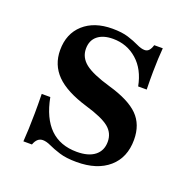

<svg xmlns="http://www.w3.org/2000/svg" viewBox="-88 -513 607 612"><g transform="rotate(20 216.0 -207.5)"><path d="M231.5 11.3Q196 11.3 173 4Q150 -3.2 134.7 -10.5Q119.4 -17.7 107.3 -17.7Q87.9 -17.7 79 7.3H50Q51.6 -13.7 52.4 -36.7Q53.2 -59.7 53.6 -88.7Q54 -117.7 53.2 -154.8H82.3Q95.2 -87.1 129.8 -53.2Q164.5 -19.4 221 -19.4Q260.5 -19.4 281.9 -36.3Q303.2 -53.2 303.2 -83.1Q303.2 -112.9 280.2 -131.5Q257.3 -150 200 -166.9Q127.4 -188.7 94 -222.6Q60.5 -256.5 60.5 -306.5Q60.5 -362.1 96.8 -394.8Q133.1 -427.4 194.4 -427.4Q226.6 -427.4 248.4 -420.6Q270.2 -413.7 285.9 -406Q301.6 -398.4 312.9 -398.4Q321.8 -398.4 327.4 -404.4Q333.1 -410.5 337.1 -423.4H366.1Q364.5 -405.6 363.7 -386.7Q362.9 -367.7 362.5 -343.1Q362.1 -318.5 362.9 -282.3H333.9Q323.4 -337.1 289.1 -367.3Q254.8 -397.6 207.3 -397.6Q174.2 -397.6 155.2 -382.3Q136.3 -366.9 136.3 -338.7Q136.3 -308.9 161.3 -289.1Q186.3 -269.4 247.6 -251.6Q317.7 -231.5 348.8 -200.4Q379.8 -169.4 379.8 -117.7Q379.8 -57.3 340.3 -23Q300.8 11.3 231.5 11.3Z"/></g></svg>

Font: Playfair 5pt SemiExpanded Light SemiBold
Style: Regular
Weight: 600
Version: Version 2.001;gftools[0.9.30]